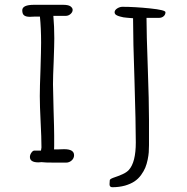

<svg xmlns="http://www.w3.org/2000/svg" viewBox="-20 -682 777 796"><path d="M202.1 -226.1Q199.7 -305.2 199.7 -332.5Q199.7 -364.7 202.6 -428.2Q205.1 -499 205.1 -523.4Q205.1 -572.3 201.2 -616.2H252.4Q263.7 -616.2 272.5 -624Q281.2 -631.8 281.2 -641.1Q281.2 -649.4 271.5 -656.2Q262.2 -662.1 240.7 -662.1H121.6Q72.3 -662.1 72.3 -639.2Q72.3 -624 80.1 -618.2Q87.9 -612.3 103.5 -612.3Q109.9 -612.3 115.2 -612.8Q120.6 -613.3 126.5 -613.3H145.5Q150.4 -564.9 150.4 -505.9Q150.4 -476.6 147.9 -394.5Q145 -320.8 145 -283.2Q145 -243.7 148.4 -177.2Q151.9 -110.8 151.9 -70.8L150.9 -64L149.9 -57.6H121.6Q115.7 -57.1 109.9 -48.6Q104 -40 104 -31.2Q104 -8.8 139.6 -8.8L151.9 -9.8Q163.1 -7.8 210 -7.8H253.9Q267.1 -7.8 277.1 -16.8Q287.1 -25.9 287.1 -38.6Q287.1 -63.5 246.1 -63.5Q236.8 -63.5 230.5 -63Q224.1 -62.5 217.3 -62.5H204.1Q204.1 -69.8 204.6 -76.2V-90.3V-120.1Q204.6 -147 202.1 -226.1ZM592.8 -397.5Q587.4 -545.4 587.4 -607.9H638.7Q650.4 -607.9 658.2 -614.5Q666 -621.1 666 -631.3Q666 -640.6 601.8 -647.2Q537.6 -653.8 487.8 -653.8Q476.6 -653.8 465.8 -647Q455.1 -640.1 455.1 -630.9Q455.1 -627 458 -623Q463.4 -617.2 478.5 -613.3Q490.7 -609.4 507.3 -608.4L519 -607.4L531.7 -606.4V-602.1Q531.7 -516.6 537.6 -346.7Q543 -168.5 543 -91.3Q543 -9.3 514.2 22.5Q504.9 32.7 488 40.3Q471.2 47.9 449.2 55.2Q435.1 60.5 435.1 65.4Q435.1 70.3 434.6 73.7Q434.1 77.6 434.1 82Q434.1 94.2 445.8 94.2Q473.6 94.2 498.5 87.4Q521.5 80.6 537.4 70.1Q553.2 59.6 564.9 43.5Q576.2 27.8 582.3 13.2Q588.4 -1.5 592.3 -20.5Q595.7 -37.6 596.7 -50.3Q597.7 -63 597.7 -80.1V-186.5Q597.7 -262.2 592.8 -397.5Z"/></svg>

Font: Amatica SC
Style: Bold
Weight: 400
Designer: Vernon Adams, Ben Nathan
Foundry: newtypography
Version: Version 2.000